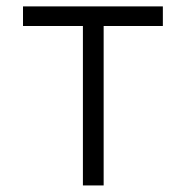

<svg xmlns="http://www.w3.org/2000/svg" viewBox="-20 -565 566 585"><path d="M476.2 -545.5V-485.8H295.8V0H232.6V-485.8H50.1V-545.5Z"/></svg>

Font: Inter P Light
Style: Regular
Weight: 300
Designer: Rasmus Andersson
Foundry: rsms
Version: Version 3.018;git-588b23468